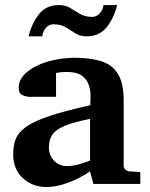

<svg xmlns="http://www.w3.org/2000/svg" viewBox="-20 -729 593 761"><path d="M536.1 0H350.1L336.9 -49.8Q318.4 -36.6 289.8 -22.2Q261.2 -7.8 228.3 2.2Q195.3 12.2 163.1 12.2Q108.9 12.2 70.6 -22.9Q32.2 -58.1 32.2 -117.2Q32.2 -150.9 42 -177Q51.8 -203.1 82 -225.3Q112.3 -247.6 173.6 -268.3Q234.9 -289.1 337.9 -312Q337.9 -320.3 338.4 -331.8Q338.9 -343.3 338.9 -351.1Q338.9 -370.1 332 -391.6Q325.2 -413.1 305.2 -428.5Q285.2 -443.8 245.1 -443.8Q230 -443.8 218.8 -442.4Q207.5 -440.9 202.1 -439.9V-345.2H99.1Q84.5 -345.2 69.3 -351.8Q54.2 -358.4 54.2 -380.9Q54.2 -408.7 73.7 -430.7Q93.3 -452.6 125.7 -468.3Q158.2 -483.9 197.8 -491.9Q237.3 -500 276.9 -500Q334.5 -500 377.9 -487.5Q421.4 -475.1 445.8 -438.7Q470.2 -402.3 470.2 -330.1V-73.2Q470.2 -64 476.6 -57.4Q482.9 -50.8 492.2 -49.8L536.1 -46.9ZM336.9 -92.8V-257.8Q272.5 -245.1 237.1 -230.5Q201.7 -215.8 187.7 -195.6Q173.8 -175.3 173.8 -145Q173.8 -114.3 193.8 -92.5Q213.9 -70.8 245.1 -70.8Q268.6 -70.8 294.9 -78.4Q321.3 -85.9 336.9 -92.8ZM444.3 -709Q431.6 -657.2 402.8 -621.1Q374 -585 323.2 -585Q297.4 -585 278.8 -596.9Q260.3 -608.9 240.7 -620.8Q221.2 -632.8 191.4 -632.8Q174.8 -632.8 162.4 -618.9Q149.9 -605 147.5 -585H93.3Q106 -636.7 134.5 -672.9Q163.1 -709 213.4 -709Q239.7 -709 258.5 -697.3Q277.3 -685.5 297.1 -673.8Q316.9 -662.1 346.2 -662.1Q361.8 -662.1 375 -675.8Q388.2 -689.5 390.1 -709Z"/></svg>

Font: Charis
Style: Bold
Weight: 700
Designer: Walt Agee, Miriam Martin, Annie Olsen, Victor Gaultney, Lorna Priest, Alan Ward, Bob Hallissy, Martin Hosken, Sharon Cor
Foundry: SIL Global
Version: Version 7.000